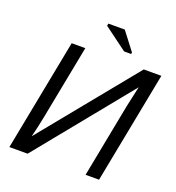

<svg xmlns="http://www.w3.org/2000/svg" viewBox="-152 -989 1021 1111"><g transform="rotate(20 358.0 -433.5)"><path d="M510.3 -756.8 508.8 -747.1H465.3L322.3 -853L324.7 -867.2H425.8ZM615.7 -581.1 143.1 0H30.8L164.1 -688H248L160.6 -236.8Q154.3 -202.6 146.7 -169.4Q139.2 -136.2 130.9 -103L607.9 -688H716.3L583 0H500L588.4 -457Z"/></g></svg>

Font: Arimo
Style: Italic
Weight: 400
Italic angle: -12°
Designer: Steve Matteson
Foundry: Monotype Imaging Inc.
Version: Version 1.33